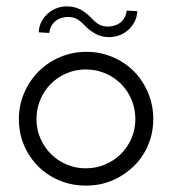

<svg xmlns="http://www.w3.org/2000/svg" viewBox="-20 -572 538 600"><path d="M39 -200Q39 -243 55.5 -281.5Q72 -320 100.5 -348.5Q129 -377 167.5 -393.5Q206 -410 250 -410Q294 -410 332.5 -393.5Q371 -377 399 -348.5Q427 -320 443 -281.5Q459 -243 459 -200Q459 -157 443 -119Q427 -81 398.5 -53Q370 -25 332 -8.5Q294 8 249 8Q205 8 167 -7.5Q129 -23 100.5 -51Q72 -79 55.5 -117Q39 -155 39 -200ZM94 -200Q94 -168 106 -140Q118 -112 139 -91Q160 -70 188 -58Q216 -46 248 -46Q280 -46 308.5 -58Q337 -70 358 -91Q379 -112 391 -140Q403 -168 403 -200Q403 -232 391 -260.5Q379 -289 358 -310Q337 -331 308.5 -343Q280 -355 248 -355Q216 -355 188 -343Q160 -331 139 -310Q118 -289 106 -260.5Q94 -232 94 -200ZM246 -491Q230 -508 218.5 -513.5Q207 -519 193 -519Q185 -519 176 -517Q167 -515 158 -509.5Q149 -504 142.5 -494Q136 -484 134 -469L101 -471Q102 -491 110.5 -506Q119 -521 131.5 -531.5Q144 -542 159 -547Q174 -552 189 -552Q212 -552 230 -543Q248 -534 264 -517Q280 -500 291.5 -494.5Q303 -489 317 -489Q324 -489 333.5 -491Q343 -493 352 -498.5Q361 -504 367.5 -514Q374 -524 376 -539L409 -537Q408 -517 399.5 -502Q391 -487 378.5 -476.5Q366 -466 351 -461Q336 -456 321 -456Q298 -456 280 -465.5Q262 -475 246 -491Z"/></svg>

Font: Josefin Sans
Style: Regular
Weight: 400
Designer: Santiago Orozco
Foundry: Typemade
Version: Version 1.0